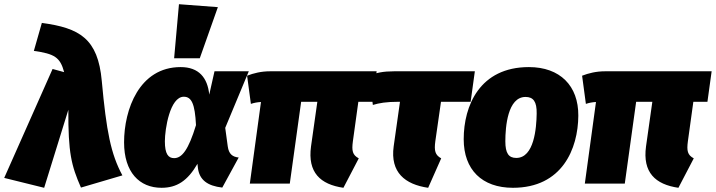

<svg xmlns="http://www.w3.org/2000/svg" viewBox="-54 -873 3404 913"><path d="M145 -764 107 -631C205 -617 232 -601 251 -530L196 -545L-34 -27L156 20L271 -351C270 -146 285 -86 331 19L528 -39C473 -141 452 -248 430 -488C412 -690 324 -740 145 -764Z M797 -853 774 -596H896L982 -839ZM805 -554C608 -554 536 -352 536 -196C536 -54 609 20 714 20C787 20 838 -13 885 -94L887 -75C894 -17 933 11 1003 19L1081 -124C1052 -127 1034 -140 1029 -177L1017 -265L1129 -534H966L941 -423C933 -503 892 -554 805 -554ZM820 -413C857 -413 873 -379 878 -278C842 -160 811 -121 774 -121C746 -121 730 -141 730 -201C730 -259 754 -413 820 -413Z M1650 -389H1717L1737 -534H1230C1188 -534 1152 -525 1121 -513L1139 -379C1154 -384 1169 -387 1187 -388L1134 0H1324L1378 -389H1455L1425 -177C1408 -53 1469 4 1579 20L1652 -120C1622 -136 1618 -156 1624 -201Z M2043 -389H2184L2204 -534H1820C1768 -534 1735 -527 1701 -513L1719 -374C1749 -383 1783 -389 1841 -389H1848L1818 -177C1801 -53 1872 4 1982 20L2044 -120C2015 -136 2010 -156 2016 -201Z M2385 20C2619 20 2695 -165 2696 -323C2697 -465 2609 -554 2461 -554C2227 -554 2151 -370 2151 -211C2151 -66 2238 20 2385 20ZM2401 -122C2365 -122 2349 -144 2349 -201C2349 -270 2360 -412 2445 -412C2482 -412 2499 -390 2498 -333C2497 -264 2486 -122 2401 -122Z M3243 -389H3310L3330 -534H2823C2781 -534 2745 -525 2714 -513L2732 -379C2747 -384 2762 -387 2780 -388L2727 0H2917L2971 -389H3048L3018 -177C3001 -53 3062 4 3172 20L3245 -120C3215 -136 3211 -156 3217 -201Z"/></svg>

Font: Fira Sans Heavy
Style: Italic
Weight: 900
Italic angle: -8°
Designer: bBox Type GmbH & Carrois Corporate GbR & Edenspiekermann AG
Foundry: bBox Type GmbH & Carrois Corporate GbR & Edenspiekermann AG
Version: Version 4.301;PS 004.301;hotconv 1.0.88;makeotf.lib2.5.64775